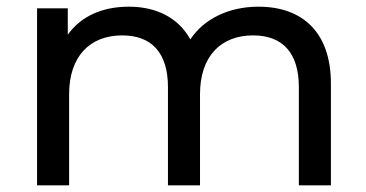

<svg xmlns="http://www.w3.org/2000/svg" viewBox="-20 -555 1097 575"><path d="M187 0V-273C187 -386 249 -449 346 -449C434 -449 483 -397 483 -294V0H579V-273C579 -386 641 -449 738 -449C826 -449 875 -397 875 -294V0H971V-305C971 -457 887 -535 754 -535C665 -535 590 -498 550 -437C515 -501 449 -535 366 -535C286 -535 222 -506 183 -451V-530H91V0Z"/></svg>

Font: Malon Grotesk Med
Style: Regular
Weight: 500
Designer: Julieta Ulanovsky
Foundry: Julieta Ulanovsky
Version: Version 7.200